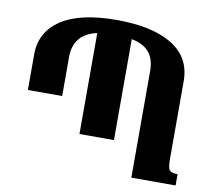

<svg xmlns="http://www.w3.org/2000/svg" viewBox="-79 -817 1026 910"><g transform="rotate(10 433.5 -362.0)"><path d="M774 -115Q774 -76 783.5 -65Q793 -54 822 -54V0H609V-514Q609 -569 582.5 -602Q556 -635 497 -647V-161H331V-647Q219 -622 219 -512V-324H54V-495Q54 -603 144.5 -663.5Q235 -724 412 -724Q583 -724 678.5 -666Q774 -608 774 -493Z"/></g></svg>

Font: Noto Serif Armenian SemiCondensed ExtraBold
Style: Regular
Weight: 800
Width: 4
Designer: Monotype Design Team
Foundry: Monotype Imaging Inc.
Version: Version 2.008; ttfautohint (v1.8.4.7-5d5b)